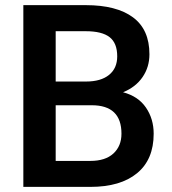

<svg xmlns="http://www.w3.org/2000/svg" viewBox="-20 -731 672 751"><path d="M581.1 -208Q581.1 -106.9 516.1 -53.5Q451.2 0 333.5 0H119.1H71.3V-710.9H315.4Q435.5 -710.9 500 -663.3Q564.5 -615.7 564.5 -518.6Q564.5 -468.8 537.8 -429.7Q511.2 -390.6 461.4 -370.1Q520.5 -354.5 550.8 -310.3Q581.1 -266.1 581.1 -208ZM197.8 -608.9V-412.1H316.4Q374.5 -412.1 406.5 -438Q438.5 -463.9 438.5 -510.7Q438.5 -562.5 408.7 -585.7Q378.9 -608.9 315.4 -608.9ZM455.1 -208Q455.1 -319.3 338.9 -319.3H197.8V-101.6H333.5Q392.1 -101.6 423.6 -130.6Q455.1 -159.7 455.1 -208Z"/></svg>

Font: Heebo Medium
Style: Regular
Weight: 500
Designer: Oded Ezer
Foundry: Meir Sadan
Version: Version 2.001; ttfautohint (v1.5.14-ce02) -l 8 -r 50 -G 200 